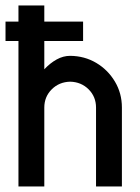

<svg xmlns="http://www.w3.org/2000/svg" viewBox="-20 -676 509 696"><path d="M140.6 -527.3V-424.8Q161.6 -447.3 185.3 -460.4Q209 -473.6 234.4 -473.6Q286.6 -473.1 328.9 -448Q371.1 -422.9 396.5 -380.4Q421.9 -337.9 421.9 -286.1V0H328.1V-286.1Q328.1 -325.2 301.3 -352.1Q274.4 -378.9 234.4 -379.9Q194.3 -378.9 167.5 -352.1Q140.6 -325.2 140.6 -286.1V0H46.9V-527.3H0V-597.7H46.9V-656.2H140.6V-597.7H281.2V-527.3Z"/></svg>

Font: Lambda
Style: Regular
Weight: 400
Designer: GGBotNet
Version: 0.22